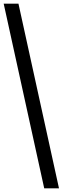

<svg xmlns="http://www.w3.org/2000/svg" viewBox="-23 -820 370 1040"><path d="M296.5 200H216.5L-3 -800H77Z"/></svg>

Font: Big Shoulders Stencil Text Thin
Style: Regular
Weight: 400
Version: Version 2.001